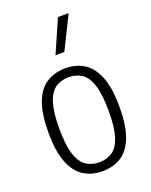

<svg xmlns="http://www.w3.org/2000/svg" viewBox="-151 -889 770 980"><g transform="rotate(-20 233.5 -399.0)"><path d="M233.5 9.5Q175 9.5 131.8 -18.2Q88.5 -46 64.5 -107.5Q40.5 -169 40.5 -270Q40.5 -371.5 64 -433Q87.5 -494.5 131 -522Q174.5 -549.5 233.5 -549.5Q292 -549.5 335.2 -521.8Q378.5 -494 402.5 -432.8Q426.5 -371.5 426.5 -270.5Q426.5 -169 403 -107.5Q379.5 -46 336.2 -18.2Q293 9.5 233.5 9.5ZM233.5 -39Q274.5 -39 304.8 -59.2Q335 -79.5 351.2 -129.2Q367.5 -179 367.5 -268.5Q367.5 -359.5 351 -410.2Q334.5 -461 304.5 -481Q274.5 -501 233.5 -501Q192.5 -501 162.5 -481Q132.5 -461 116 -411.2Q99.5 -361.5 99.5 -272Q99.5 -181 115.8 -130.5Q132 -80 162.2 -59.5Q192.5 -39 233.5 -39ZM209.5 -629 288 -808H346L257.5 -629Z"/></g></svg>

Font: Encode Sans Cnd Lt
Style: Regular
Weight: 300
Width: 3
Designer: Multiple Designers
Foundry: Impallari Type
Version: Version 3.002; ttfautohint (v1.8.3) -l 8 -r 50 -G 200 -x 14 